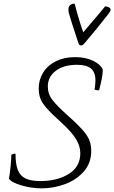

<svg xmlns="http://www.w3.org/2000/svg" viewBox="-20 -1020 626 1052"><path d="M29 -42Q34 -66 38 -107.5Q42 -149 42 -171Q50 -178 65 -178Q65 -121 77.5 -89Q90 -57 119 -42.5Q148 -28 201 -28Q295 -28 357.5 -67.5Q420 -107 420 -180Q420 -218 398 -255.5Q376 -293 320 -345L293 -370Q241 -417 216.5 -451.5Q192 -486 192 -535Q192 -583 216.5 -622.5Q241 -662 286.5 -684.5Q332 -707 391 -707Q449 -707 490 -687Q531 -667 543 -640Q543 -610 534 -571Q525 -532 523 -525Q510 -525 498 -529L501 -549Q503 -567 503 -578Q503 -624 478.5 -644.5Q454 -665 402 -665Q329 -665 285.5 -632Q242 -599 242 -546Q242 -505 268 -471.5Q294 -438 348 -390L369 -371Q433 -313 456.5 -277Q480 -241 480 -194Q480 -126 438.5 -79.5Q397 -33 334.5 -10.5Q272 12 209 12Q151 12 95 -5Q39 -22 29 -42ZM586 -967Q586 -959 575 -945Q549 -911 513.5 -867.5Q478 -824 450 -791Q441 -780 435.5 -775.5Q430 -771 425 -771Q414 -771 411 -780Q364 -921 357 -949Q355 -957 355 -971Q355 -983 364 -991.5Q373 -1000 389 -1000Q408 -924 436 -843Q517 -937 556 -985Q564 -985 575 -980.5Q586 -976 586 -967Z"/></svg>

Font: Charmonman
Style: Regular
Weight: 400
Designer: Ekaluck Peanpanawate
Foundry: Cadson Demak Co.,Ltd.
Version: Version 1.000; ttfautohint (v1.6)